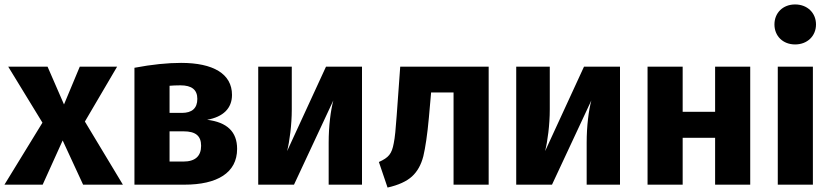

<svg xmlns="http://www.w3.org/2000/svg" viewBox="-31 -831 3740 864"><path d="M496 -531H328L257 -361L183 -531H6L160 -279L-11 0H161L251 -199L343 0H522L351 -284Z M901 -292C974 -305 1013 -344 1013 -404C1013 -499 928 -548 784 -548C723 -548 653 -541 574 -526V0H799C946 0 1036 -53 1036 -161C1036 -238 991 -281 901 -292ZM781 -447C832 -447 857 -427 857 -386C857 -343 832 -323 788 -323H732V-445C744 -446 760 -447 781 -447ZM732 -104V-240H795C850 -240 874 -219 874 -175C874 -128 847 -104 794 -104Z M1598 -531H1436L1261 -151C1272 -195 1282 -268 1282 -339V-531H1131V0H1292L1469 -379C1457 -334 1448 -264 1448 -189V0H1598Z M1770 -531 1754 -310C1750 -252 1746 -211 1741 -187C1732 -138 1718 -122 1674 -102L1713 13C1762 2 1799 -15 1823 -37C1847 -59 1864 -89 1874 -128C1883 -166 1892 -224 1899 -302L1909 -415H2010V0H2168V-531Z M2759 -531H2597L2422 -151C2433 -195 2443 -268 2443 -339V-531H2292V0H2453L2630 -379C2618 -334 2609 -264 2609 -189V0H2759Z M3345 0V-531H3187V-328H3041V-531H2883V0H3041V-211H3187V0Z M3547 -811C3492 -811 3454 -773 3454 -721C3454 -669 3492 -631 3547 -631C3602 -631 3641 -669 3641 -721C3641 -773 3602 -811 3547 -811ZM3469 -531V0H3627V-531Z"/></svg>

Font: Fira Sans
Style: Bold
Weight: 700
Designer: Carrois Corporate & Edenspiekermann AG
Foundry: Carrois Corporate GbR & Edenspiekermann AG
Version: Version 4.203